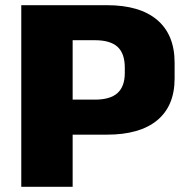

<svg xmlns="http://www.w3.org/2000/svg" viewBox="-20 -720 712 740"><path d="M62 -700H392Q519 -700 586 -643Q653 -586 653 -478V-418Q653 -312 586 -256.5Q519 -201 392 -201H260V0H62ZM260 -336H346Q405 -336 433 -361.5Q461 -387 461 -439V-459Q461 -514 433 -539.5Q405 -565 346 -565H260Z"/></svg>

Font: Pathway Extreme 8pt Thin 12pt ExtraBold
Style: Regular
Weight: 800
Version: Version 1.001;gftools[0.9.26]